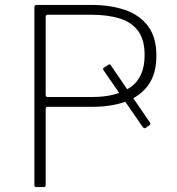

<svg xmlns="http://www.w3.org/2000/svg" viewBox="-20 -762 720 782"><path d="M590 -253 573 -241Q568 -237 561 -245L401 -477Q399 -480 400 -482.5Q401 -485 404 -487L421 -498Q427 -502 430 -498L592 -261Q594 -257 590 -253ZM617 -535Q617 -461 583.5 -415Q550 -369 491.5 -348Q433 -327 357 -327H174Q166 -327 166 -318V-9Q166 0 158 0H128Q124 0 122 -2Q120 -4 120 -8V-732Q120 -742 129 -742H351Q429 -742 489 -721.5Q549 -701 583 -655.5Q617 -610 617 -535ZM569 -538Q569 -600 542.5 -636Q516 -672 467 -687Q418 -702 350 -702H175Q166 -702 166 -694V-377Q166 -367 173 -367H357Q453 -367 511 -406.5Q569 -446 569 -538Z"/></svg>

Font: Libre Franklin Thin
Style: Regular
Weight: 100
Designer: Pablo Impallari, Rodrigo Fuenzalida, Nhung Nguyen
Foundry: Impallari Type
Version: Version 3.000